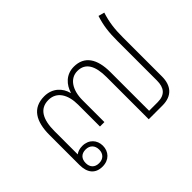

<svg xmlns="http://www.w3.org/2000/svg" viewBox="-126 -862 1105 1105"><g transform="rotate(-45 426.0 -310.0)"><path d="M166 5C220 5 252 -32 252 -79C252 -125 220 -162 167 -162C145 -162 127 -156 114 -146V-335C114 -428 143 -487 216 -487C284 -487 318 -428 318 -347V-169H354V-347C354 -428 390 -487 452 -487C518 -487 546 -434 546 -343V0H658C736 0 774 -46 774 -120V-440C774 -506 780 -555 799 -615L762 -625C743 -566 737 -517 737 -445V-124C737 -66 712 -33 652 -33H582V-348C582 -456 541 -519 455 -519C390 -519 352 -474 337 -425H335C323 -474 282 -519 214 -519C118 -519 78 -450 78 -340V-96C78 -33 107 5 166 5ZM166 -23C130 -23 111 -45 111 -78C111 -112 130 -134 166 -134C200 -134 221 -112 221 -78C221 -45 200 -23 166 -23Z"/></g></svg>

Font: Noto Sans Thai Looped ExtraLight
Style: Regular
Weight: 200
Designer: Sasikarn Vongin, Ben Mitchell
Foundry: The Fontpad Ltd
Version: Version 1.001